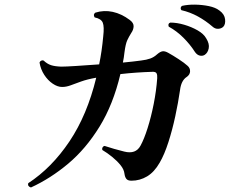

<svg xmlns="http://www.w3.org/2000/svg" viewBox="-20 -799 1040 850"><path d="M117 31Q101 26 105 12Q209 -56 287.5 -173Q366 -290 406 -455Q366 -448 338.5 -438Q311 -428 292 -421Q273 -414 255 -414Q235 -414 213.5 -428.5Q192 -443 176 -467.5Q160 -492 155 -522Q157 -528 162.5 -530.5Q168 -533 173 -531Q189 -516 206 -510.5Q223 -505 251 -504Q271 -504 317.5 -507Q364 -510 419 -514Q431 -572 437 -638Q442 -681 435 -698.5Q428 -716 399 -722Q391 -735 402 -743Q440 -755 479 -746.5Q518 -738 554 -711Q572 -698 571.5 -682.5Q571 -667 561 -653Q551 -637 543.5 -621Q536 -605 531 -567Q530 -555 528 -544Q526 -533 524 -522Q547 -524 567.5 -526.5Q588 -529 604 -531Q629 -534 645.5 -540Q662 -546 676 -559Q690 -571 700.5 -572Q711 -573 725 -565Q745 -554 771 -537Q797 -520 810 -508Q822 -498 821.5 -483Q821 -468 806 -458Q782 -442 777 -400Q769 -345 756 -284.5Q743 -224 725.5 -169.5Q708 -115 687 -79Q663 -37 631 -18Q599 1 562 1Q546 1 539.5 -7Q533 -15 531 -30Q529 -49 513.5 -68Q498 -87 476.5 -104.5Q455 -122 433 -135Q431 -141 434 -146.5Q437 -152 443 -153Q461 -147 485 -140Q509 -133 530 -128Q581 -115 602 -154Q618 -183 633.5 -232Q649 -281 660.5 -339Q672 -397 676 -453Q677 -467 673 -474.5Q669 -482 653 -481Q619 -480 583.5 -477.5Q548 -475 513 -471Q481 -336 420.5 -238Q360 -140 282 -74.5Q204 -9 117 31ZM886 -556Q876 -550 864 -553Q852 -556 843 -569Q822 -602 792 -632Q762 -662 727 -681Q722 -695 734 -699Q763 -699 795.5 -689.5Q828 -680 855 -664.5Q882 -649 893 -629Q908 -605 904 -585Q900 -565 886 -556ZM968 -680Q959 -672 945.5 -671.5Q932 -671 921 -681Q891 -707 856.5 -726Q822 -745 783 -754Q779 -759 780 -764.5Q781 -770 786 -773Q812 -779 843.5 -778.5Q875 -778 904.5 -772Q934 -766 952 -752Q974 -736 976.5 -713.5Q979 -691 968 -680Z"/></svg>

Font: Zen Old Mincho Black
Style: Regular
Weight: 900
Designer: Yoshimichi Ohira
Foundry: Positype
Version: Version 1.001